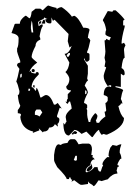

<svg xmlns="http://www.w3.org/2000/svg" viewBox="-20 -464 484 685"><path d="M152.3 -444.3Q167.5 -438.5 182.6 -435.5L180.7 -430.2Q190.9 -438.5 200.2 -438.5Q220.7 -424.8 234.4 -407.7Q234.4 -404.8 237.3 -404.8Q242.7 -407.7 245.6 -407.7Q260.7 -400.4 276.9 -365.2Q299.3 -365.2 299.3 -356.9Q293.5 -335.9 293.5 -328.6Q297.9 -328.6 302.2 -319.8Q295.9 -288.6 291 -280.3V-274.9Q299.3 -274.9 299.3 -269V-252Q299.3 -248 291 -243.7Q283.7 -243.7 282.2 -254.9H279.8V-252L293.5 -229.5V-201.2L291 -184.1Q293.5 -178.7 293.5 -175.8Q289.1 -175.8 282.2 -158.7Q293.5 -141.6 293.5 -133.3Q279.8 -106.9 279.8 -96.7Q291 -92.3 291 -87.9V-79.6Q291 -76.7 288.1 -76.7L291 -71.3V-54.2Q291 -46.9 296.4 -28.8H302.2Q302.2 -41.5 319.3 -60.1Q323.2 -60.1 327.6 -51.3Q327.6 -43.5 321.8 -34.2Q324.7 -28.8 324.7 -25.9H333.5Q338.9 -36.6 356 -48.3L353 -65.4Q358.9 -65.4 358.9 -71.3L356 -96.7Q359.9 -96.7 364.3 -105V-116.2Q364.3 -120.6 350.1 -125Q350.1 -155.8 370.6 -155.8Q370.6 -153.8 376.5 -153.8V-159.7H370.1L364.3 -156.7Q350.1 -177.7 350.1 -189.9V-195.3Q350.1 -198.7 358.9 -223.6L353 -226.6Q353 -229 356 -243.7L353 -257.8Q356 -273.4 356 -280.3L353 -319.8Q358.9 -319.8 358.9 -325.7L370.1 -319.8L375.5 -331.1Q356 -336.4 356 -342.8Q356 -352.1 358.9 -356.9Q355 -380.4 347.2 -390.6V-393.6L364.3 -424.3H367.2L381.3 -421.9Q382.3 -427.2 387.2 -427.2H392.6Q415 -407.7 424.8 -393.6Q419.4 -392.6 419.4 -387.7V-373.5H424.8V-368.2Q413.6 -328.1 413.6 -308.6H416.5L422.4 -311.5L427.7 -302.7Q422.4 -293.5 422.4 -286.1Q424.8 -261.2 424.8 -257.8Q417.5 -257.8 413.6 -221.2Q424.8 -216.3 424.8 -201.2Q424.8 -195.3 419.4 -195.3L411.1 -201.2V-153.8L392.1 -156.7V-153.3Q419.4 -146.5 419.4 -141.6Q414.6 -132.8 411.1 -110.8Q416.5 -101.6 416.5 -93.8L411.6 -95.7Q411.6 -90.3 402.3 -85.4Q409.7 -53.2 422.4 -43Q422.4 -9.3 361.3 16.6Q355 16.6 350.1 13.7Q344.7 16.6 341.8 16.6Q333.5 5.4 333.5 -0.5Q327.6 -0.5 310.5 24.9H307.6L288.1 5.4L271 13.7Q256.3 -0.5 245.6 -0.5L226.1 19.5Q206.1 19.5 206.1 -25.9L211.4 -19.5Q214.4 -28.8 217.3 -28.8L214.4 -45.9Q214.4 -60.5 235.8 -76.7Q235.8 -84 230 -102.1Q224.6 -102.1 223.6 -96.7L221.7 -93.8Q217.8 -93.8 213.4 -102.1L218.3 -100.1Q218.3 -110.8 221.7 -110.8V-127.9L232.9 -139.2V-141.6Q216.3 -141.6 216.3 -155.8Q227.5 -165.5 227.5 -181.6Q227.5 -192.4 213.4 -207Q224.6 -216.8 227.5 -240.7L210.4 -272Q225.6 -272 235.8 -300.3L228 -294.4L221.7 -316.9L224.6 -342.8L174.8 -393.6L168.9 -389.6L163.6 -401.9V-386.2Q163.6 -380.4 158.2 -380.4Q144 -380.4 141.1 -394.5L149.4 -396.5Q145 -396.5 138.2 -401.9L135.7 -397Q115.7 -387.7 115.7 -384.8L118.2 -370.6L127 -376.5H132.3V-370.6Q126 -362.8 121.1 -334Q124 -329.1 124 -322.8Q106.9 -315.9 106.9 -300.3Q92.8 -273.9 92.8 -260.7Q92.8 -256.8 112.8 -240.7Q90.8 -225.6 84.5 -207L89.4 -211.4L92.8 -204.1L106.9 -201.2Q107.9 -207 112.8 -207Q118.2 -206.1 118.2 -201.2V-198.2Q92.8 -174.3 92.8 -153.3Q98.6 -153.3 106.9 -139.2Q109.9 -144 109.9 -150.4Q114.7 -150.4 124 -116.2H127Q140.1 -125 144 -125Q159.7 -125 172.4 -90.8H177.7L186 -96.7L200.2 -76.7L192.9 -79.6L183.6 -51.3V-45.9Q188.5 -45.9 191.9 -39.6Q191.9 -25.9 185.1 -22L187 -12.2L175.8 -21Q170.9 -8.8 155.3 -8.8Q151.4 5.4 135.3 5.4L132.8 8.3L118.2 -6.3L120.6 1L96.7 10.3L98.6 5.4Q56.2 -4.4 52.2 -48.3Q54.7 -48.3 54.7 -57.1Q49.8 -60.1 43.5 -60.1V-71.3Q52.2 -82 52.2 -87.9Q46.4 -95.7 43.5 -125Q49.3 -125 49.3 -139.2Q43.5 -165 38.1 -172.9Q42.5 -184.1 49.3 -218.3L41 -229.5V-232.4Q41 -239.3 52.2 -240.7V-246.6Q41 -277.3 41 -280.3V-291.5Q46.4 -298.3 46.4 -327.1Q46.4 -340.8 21 -346.2L30.8 -373.5Q31.7 -379.4 36.6 -379.4H50.8Q50.8 -393.6 70.3 -407.7H73.2L84.5 -398.9Q90.3 -398.9 92.8 -421.9L106.9 -433.1H124L132.3 -427.2Q148.9 -444.3 152.3 -444.3ZM92.8 -390.6 90.3 -370.6V-362.3L92.8 -348.1H98.6L95.2 -382.3ZM138.2 -394 141.1 -388.7V-379.9H128.4L132.3 -388.7Q133.3 -394 138.2 -394ZM118.7 -385.7 127 -389.6V-383.8L121.1 -375.5ZM217.8 -266.6Q218.8 -260.7 223.6 -260.7L229.5 -269V-274.9H226.6Q222.7 -274.9 217.8 -266.6ZM52.2 -195.3V-187Q57.6 -187 57.6 -192.9V-201.2Q52.2 -200.2 52.2 -195.3ZM98.6 -217.8Q104 -216.8 104 -212.4Q104 -206.5 98.6 -206.5Q92.8 -206.5 92.8 -212.4Q93.8 -217.8 98.6 -217.8ZM98.1 -159.7H103.5V-151.4Q98.1 -151.4 98.1 -156.7ZM81.5 -147.5V-139.2Q87.4 -139.2 87.4 -144.5V-147.5ZM289.1 -133.3V-136.2Q288.6 -141.6 283.7 -141.6V-127.9Q289.1 -128.4 289.1 -133.3ZM104.5 -62.5V-54.2Q113.8 -54.2 121.1 -48.3L130.9 -63L124 -73.2H109.9Q104.5 -67.4 104.5 -62.5ZM239.7 16.1Q235.8 15.6 235.8 12.7Q244.6 3.4 248 3.4L255.4 7.8Q253.9 14.2 248.5 14.2Q245.1 12.7 243.2 12.7Q242.7 16.1 239.7 16.1ZM294.9 147.9Q289.1 147 289.1 142.6Q293 132.3 303.2 127.4Q306.6 125.5 307.1 118.2L309.6 134.8Q307.1 141.1 294.9 147.9ZM231.9 32.7H246.1Q250.5 32.7 260.3 50.8L274.4 48.3H296.9Q308.1 51.8 308.1 68.8Q305.7 86.9 305.7 88.9H311L309.6 97.2Q313.5 97.2 317.9 105H313Q302.7 110.4 302.7 125Q285.6 133.8 285.6 147.9L287.1 150.4H291.5Q307.6 145 316.9 132.3H328.1Q330.1 147.9 336.4 147.9H339.4Q345.2 127.4 348.1 127.4L345.2 122.1Q346.2 110.8 362.3 96.7H370.6L367.2 91.8Q367.7 76.7 372.6 65.9Q372.6 62.5 381.8 53.2L396 56.2Q405.3 50.8 413.1 50.8Q407.2 67.4 407.2 73.7V81.5Q412.1 87.9 413.1 102.1L409.2 103Q398.9 118.2 398.9 125Q404.3 125.5 404.3 129.9L399.4 131.8L396 145Q398.9 149.9 398.9 155.3Q381.3 155.3 364.3 175.8Q362.3 175.8 342.3 182.1Q337.4 179.7 331.1 179.7Q318.4 200.2 314 200.2L309.1 195.3Q294.4 187.5 294.4 182.1L293.9 192.4L274.4 195.3H268.6Q265.1 195.3 244.6 178.7L234.9 184.6L237.8 177.2Q231.9 177.2 231.9 169.4H226.6V174.8H217.8Q217.8 166.5 184.1 132.3Q172.9 112.8 172.9 106.9V88.9Q177.2 50.8 189.5 50.8Q195.3 53.2 198.2 53.2Q198.2 48.3 220.7 45.9Q226.1 34.2 231.9 32.7ZM249 91.8 243.2 106.9 249 109.4Q254.4 109.4 254.4 104.5V91.8Z"/></svg>

Font: Truetypewriter PolyglOTT
Style: Regular
Weight: 400
Designer: Sergey Beatoff a.k.a. Sam_T
Version: Version 3.76